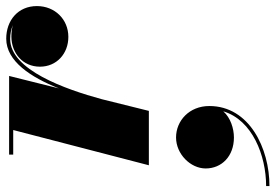

<svg xmlns="http://www.w3.org/2000/svg" viewBox="-225 -353 906 632"><g transform="rotate(-90 228.0 -37.0)"><path d="M116 -446.5 0 0H179L217.5 -155C250 -274.5 314 -456.5 415.5 -456.5C432.5 -456.5 448 -453.5 461.5 -447.5C450 -451 437.5 -452.5 424 -452.5C369 -452.5 324.5 -415 324.5 -358.5C324.5 -303.5 367.5 -265 422.5 -265C480.5 -265 524 -309.5 524 -368.5C524 -430.5 477 -469.5 416.5 -469.5C342.5 -469.5 289.5 -388.5 253 -296L294 -460H35V-446.5ZM-10.5 187C-10.5 239.5 29.5 280 91.5 280C120.5 280 156.5 269 177.5 245C149 340.5 32 386 -68.5 386V397C55.5 397 195 331 195 199C195 133 146.5 89.5 91.5 89.5C37 89.5 -10.5 137 -10.5 187Z"/></g></svg>

Font: Bodoni* 16pt Fatface
Style: Italic
Weight: 900
Italic angle: -13°
Version: Version 2.3